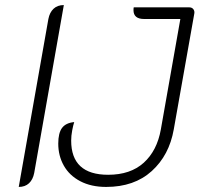

<svg xmlns="http://www.w3.org/2000/svg" viewBox="-20 -729 788 758"><path d="M171 -654Q176 -680 191.5 -694.5Q207 -709 232 -709L115 -46Q110 -20 94.5 -5.5Q79 9 54 9ZM210 -162Q210 -204 225 -224Q240 -244 273 -247Q269 -235 265 -214Q261 -193 261 -174Q261 -39 407 -39Q495 -39 547.5 -86.5Q600 -134 615 -218L692 -654H549Q507 -654 507 -689Q507 -696 508 -700H727Q738 -700 743.5 -692.5Q749 -685 747 -675L666 -218Q648 -116 579 -53.5Q510 9 399 9Q340 9 297 -13.5Q254 -36 232 -75Q210 -114 210 -162Z"/></svg>

Font: K2D Thin
Style: Italic
Weight: 100
Italic angle: -10°
Designer: Katatrad Aksorn Co.,Ltd.
Foundry: Cadson Demak Co.,Ltd.
Version: Version 1.000; ttfautohint (v1.6)